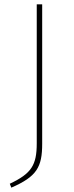

<svg xmlns="http://www.w3.org/2000/svg" viewBox="-20 -755 339 883"><path d="M174 -735H149V-96C149 4 125 43 25 90L32 108C149 57 174 14 174 -94Z"/></svg>

Font: Glow Sans SC Normal Thin
Style: Regular
Weight: 100
Designer: Ryoko NISHIZUKA (kana, bopomofo & ideographs); Paul D. Hunt (Latin, Greek & Cyrillic); Sandoll Communications, Soo-young
Version: Version 0.93